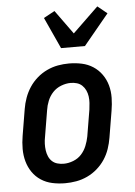

<svg xmlns="http://www.w3.org/2000/svg" viewBox="-55 -815 610 865"><g transform="rotate(-5 250.0 -382.5)"><path d="M205 8Q175 8 147 2Q119 -4 96 -19Q73 -34 57.5 -56.5Q42 -79 34.5 -106Q27 -133 27 -162.5Q27 -192 32 -221L52 -341Q56 -366 65 -391Q74 -416 88.5 -438Q103 -460 123.5 -478Q144 -496 168.5 -507.5Q193 -519 218 -523.5Q243 -528 268 -528Q298 -528 326 -522Q354 -516 377 -501Q400 -486 416 -463.5Q432 -441 439.5 -414Q447 -387 446.5 -357.5Q446 -328 441 -299L421 -179Q417 -154 408.5 -129Q400 -104 385.5 -82Q371 -60 350.5 -42Q330 -24 305.5 -12.5Q281 -1 255.5 3.5Q230 8 205 8ZM206 -80Q227 -80 249 -88.5Q271 -97 286 -113.5Q301 -130 309.5 -151Q318 -172 322 -193L342 -313Q344 -328 345 -343Q346 -358 344 -372.5Q342 -387 336 -400Q330 -413 320 -422.5Q310 -432 296.5 -436Q283 -440 268 -440Q247 -440 225 -431.5Q203 -423 187.5 -406.5Q172 -390 163.5 -369Q155 -348 152 -327L132 -207Q129 -192 128.5 -177Q128 -162 130 -147.5Q132 -133 137.5 -120Q143 -107 153 -97.5Q163 -88 177 -84Q191 -80 206 -80ZM239 -600 174 -742 224 -769 302 -661 418 -773 461 -738 347 -600Z"/></g></svg>

Font: Iosevka Curly Semibold
Style: Italic
Weight: 600
Italic angle: -9°
Monospace: yes
Designer: Belleve Invis
Foundry: Belleve Invis
Version: Version 22.1.2; ttfautohint (v1.8.4)